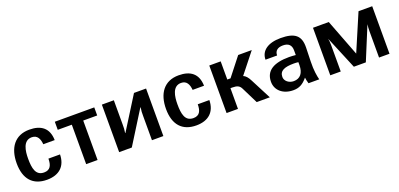

<svg xmlns="http://www.w3.org/2000/svg" viewBox="3 -1199 3944 1898"><g transform="rotate(-20 1975.0 -250.0)"><path d="M49 -242C49 -76 130 13 277 13C407 13 480 -57 482 -179H360C360 -109 339 -65 274 -65C186 -65 171 -146 171 -247C171 -328 185 -434 276 -434C336 -434 356 -387 361 -330H481C478 -458 402 -513 279 -513C126 -513 49 -404 49 -242Z M692 0H812V-415H959V-500H544V-415H692Z M1039 0H1172L1387 -344H1390C1384 -308 1384 -289 1384 -253V0H1504V-500H1377L1162 -157H1159C1165 -192 1165 -212 1165 -247V-500H1039Z M1620 -242C1620 -76 1701 13 1848 13C1978 13 2051 -57 2053 -179H1931C1931 -109 1910 -65 1845 -65C1757 -65 1742 -146 1742 -247C1742 -328 1756 -434 1847 -434C1907 -434 1927 -387 1932 -330H2052C2049 -458 1973 -513 1850 -513C1697 -513 1620 -404 1620 -242Z M2289 -500H2169V0H2289ZM2289 -218H2309C2360 -218 2384 -206 2401 -171L2486 0H2624L2513 -215C2494 -254 2472 -279 2448 -288L2616 -500H2473L2323 -309H2289Z M3008 -199C3008 -116 2970 -69 2902 -69C2852 -69 2809 -103 2809 -146C2809 -213 2865 -233 2961 -233C2978 -233 2992 -232 3008 -230ZM2687 -139C2687 -49 2761 14 2868 14C2928 14 2970 -7 3017 -64C3020 -42 3023 -25 3031 0H3144C3134 -37 3122 -102 3125 -195L3129 -340C3132 -465 3072 -514 2923 -514C2790 -514 2711 -457 2711 -364H2833C2833 -412 2864 -438 2920 -438C2978 -438 3008 -410 3008 -354V-305C2985 -307 2963 -309 2938 -309C2778 -309 2687 -257 2687 -139Z M3883 -500H3739L3574 -114L3426 -500H3260V0H3370V-280C3370 -307 3368 -324 3364 -346L3508 0H3634L3778 -349C3775 -325 3773 -308 3773 -280V0H3883Z"/></g></svg>

Font: Perun SemiBold
Style: Regular
Weight: 600
Foundry: Copyright (c) Stefan Peev, Context Ltd, 2016
Version: Version 1.089